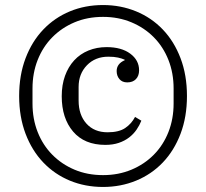

<svg xmlns="http://www.w3.org/2000/svg" viewBox="-20 -730 818 762"><path d="M398 -155Q315 -155 270 -208Q225 -261 225 -348Q225 -393 238 -429Q251 -465 274.5 -490.5Q298 -516 331 -529.5Q364 -543 403 -543Q462 -543 497 -517Q532 -491 532 -451Q532 -429 519.5 -416Q507 -403 485 -403Q465 -403 454 -416Q443 -429 443 -448Q443 -477 475 -491V-493Q464 -498 448.5 -501.5Q433 -505 410 -505Q358 -505 325 -471Q292 -437 292 -385V-331Q292 -274 323 -239.5Q354 -205 407 -205Q452 -205 477 -222Q502 -239 516 -266L541 -251Q534 -233 522 -215.5Q510 -198 492.5 -184.5Q475 -171 451.5 -163Q428 -155 398 -155ZM389 -35Q450 -35 501.5 -56.5Q553 -78 590.5 -116Q628 -154 648.5 -206Q669 -258 669 -319V-379Q669 -440 648.5 -492Q628 -544 590.5 -582Q553 -620 501.5 -641.5Q450 -663 389 -663Q327 -663 276 -641.5Q225 -620 187.5 -582Q150 -544 129.5 -492Q109 -440 109 -379V-319Q109 -258 129.5 -206Q150 -154 187.5 -116Q225 -78 276 -56.5Q327 -35 389 -35ZM389 12Q318 12 257.5 -13Q197 -38 152 -85Q107 -132 81.5 -199Q56 -266 56 -349Q56 -432 81.5 -499Q107 -566 152 -613Q197 -660 257.5 -685Q318 -710 389 -710Q459 -710 520 -685Q581 -660 626 -613Q671 -566 696.5 -499Q722 -432 722 -349Q722 -266 696.5 -199Q671 -132 626 -85Q581 -38 520 -13Q459 12 389 12Z"/></svg>

Font: IBM Plex Serif
Style: Regular
Weight: 400
Designer: Mike Abbink, Paul van der Laan, Pieter van Rosmalen
Foundry: Bold Monday
Version: Version 2.6